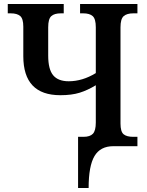

<svg xmlns="http://www.w3.org/2000/svg" viewBox="-20 -734 739 964"><path d="M372 -47H399Q432 -47 446.5 -62.5Q461 -78 461 -119V-306Q420 -281 380 -268.5Q340 -256 283 -256Q97 -256 97 -452V-600Q97 -640 81.5 -653.5Q66 -667 34 -667H19V-714H300V-667H285Q253 -667 237.5 -653Q222 -639 222 -597V-455Q222 -386 247 -356Q272 -326 325 -326Q394 -326 461 -367V-597Q461 -639 445.5 -653Q430 -667 398 -667H382V-714H670V-667H649Q617 -667 601 -653Q585 -639 585 -597V-114Q585 -73 600.5 -60Q616 -47 649 -47H670V0H549Q484 0 454.5 49.5Q425 99 425 210H372Z"/></svg>

Font: Noto Serif NarrowSemiBold
Style: Regular
Weight: 600
Width: 4
Designer: Monotype Design Team
Foundry: Monotype Imaging Inc.
Version: Version 1.001